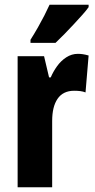

<svg xmlns="http://www.w3.org/2000/svg" viewBox="-20 -786 400 806"><path d="M307 -560Q317 -560 327.5 -558.5Q338 -557 352 -553L339 -398Q329 -402 317.5 -403.5Q306 -405 291 -405Q268 -405 250.5 -396.5Q233 -388 221.5 -371Q210 -354 204.5 -331Q199 -308 199 -278V0H54V-550H165L186 -461H193Q203 -485 219.5 -508Q236 -531 258.5 -545.5Q281 -560 307 -560ZM352 -756Q343 -743 326.5 -724.5Q310 -706 290.5 -685Q271 -664 251 -643.5Q231 -623 213 -606H108V-619Q125 -646 139.5 -671.5Q154 -697 166 -720.5Q178 -744 188 -766H352Z"/></svg>

Font: Noto Sans Khmer ExtraCondensed ExtraBold
Style: Regular
Weight: 800
Width: 2
Designer: Danh Hong and the Monotype Design Team
Foundry: Monotype Imaging Inc.
Version: Version 2.004